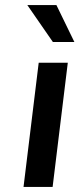

<svg xmlns="http://www.w3.org/2000/svg" viewBox="-20 -739 314 759"><path d="M73 0H188L248 -491H133ZM189 -573H274L203 -719H88Z"/></svg>

Font: Falling Sky
Style: Obl
Weight: 400
Designer: Paul D. Hunt
Foundry: Adobe Systems Incorporated
Version: Version 1.02